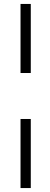

<svg xmlns="http://www.w3.org/2000/svg" viewBox="-20 -720 255 973"><path d="M136 233V-117H84V233ZM136 -350V-700H84V-350Z"/></svg>

Font: Josefin Slab Medium
Style: Regular
Weight: 500
Designer: Santiago Orozco
Foundry: Typemade
Version: Version 2.000